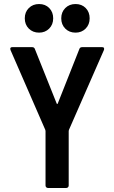

<svg xmlns="http://www.w3.org/2000/svg" viewBox="-20 -934 568 953"><path d="M206 -13V-283L205 -289L32 -686Q31 -688 31 -692Q31 -700 41 -700H139Q150 -700 153 -691L261 -421Q264 -414 267 -421L374 -691Q377 -700 388 -700H487Q494 -700 496 -696Q498 -692 496 -686L322 -289L321 -283V-13Q321 -8 317.5 -4.5Q314 -1 309 -1H218Q213 -1 209.5 -4.5Q206 -8 206 -13ZM284 -843Q284 -874 304 -894Q324 -914 355 -914Q386 -914 405.5 -894Q425 -874 425 -843Q425 -812 405 -792Q385 -772 355 -772Q324 -772 304 -792Q284 -812 284 -843ZM103 -843Q103 -874 123 -894Q143 -914 174 -914Q205 -914 224.5 -894Q244 -874 244 -843Q244 -812 224 -792Q204 -772 174 -772Q143 -772 123 -792Q103 -812 103 -843Z"/></svg>

Font: Barlow Semi Condensed SemiBold
Style: Regular
Weight: 600
Width: 4
Designer: Jeremy Tribby
Foundry: Tribby Type
Version: Version 1.408